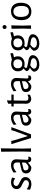

<svg xmlns="http://www.w3.org/2000/svg" viewBox="1746 -2488 935 4467"><g transform="rotate(-90 2213.5 -254.5)"><path d="M315 -443C279.7 -457.7 243 -465 205 -465C156.3 -465 117.8 -452.7 89.5 -428C61.2 -403.3 47 -371.7 47 -333C47 -308.3 52.7 -287.7 64 -271C75.3 -254.3 89 -241.2 105 -231.5C121 -221.8 142 -211 168 -199C198 -185 220.2 -172.5 234.5 -161.5C248.8 -150.5 256 -136 256 -118C256 -99.3 248.3 -83.2 233 -69.5C217.7 -55.8 197.7 -49 173 -49C153.7 -49 133.2 -53.3 111.5 -62C89.8 -70.7 69.7 -83 51 -99L42 -93L32 -25C74 -3 118.3 8 165 8C199 8 228.3 1.5 253 -11.5C277.7 -24.5 296.3 -41.7 309 -63C321.7 -84.3 328 -107.3 328 -132C328 -155.3 322.3 -175 311 -191C299.7 -207 286.2 -219.8 270.5 -229.5C254.8 -239.2 234 -250 208 -262C178 -276 155.8 -288.5 141.5 -299.5C127.2 -310.5 120 -325 120 -343C120 -361 127 -376.3 141 -389C155 -401.7 173.3 -408 196 -408C226.7 -408 258.7 -397 292 -375L304 -378Z M703.5 -434C678.5 -455.3 644.3 -466 601 -466C542.3 -466 485.3 -445.3 430 -404L440 -347L448 -343C498.7 -387 545.7 -409 589 -409C614.3 -409 633.8 -402 647.5 -388C661.2 -374 668 -354 668 -328L667 -263L505 -225C443 -210.3 412 -174.7 412 -118C412 -79.3 424.5 -48.8 449.5 -26.5C474.5 -4.2 509.3 7 554 7C589.3 -6.3 625 -31.3 661 -68H668C668.7 -46 675.2 -28.7 687.5 -16C699.8 -3.3 716.3 4 737 6C755.7 4 774.7 -2.7 794 -14L802 -59L794 -66C781.3 -62 770 -60 760 -60C748.7 -60 740.7 -62.8 736 -68.5C731.3 -74.2 729 -84.3 729 -99C729 -111 731 -152.3 735 -223C739 -293.7 741 -334.7 741 -346C741 -383.3 728.5 -412.7 703.5 -434ZM492 -160.5C498 -167.5 507.7 -173 521 -177L666 -212L663 -130C625 -82.7 587.7 -59 551 -59C530.3 -59 513.8 -65.2 501.5 -77.5C489.2 -89.8 483 -107 483 -129C483 -143 486 -153.5 492 -160.5Z M995 0 990 -201 996 -702 917 -695 922 -195 916 0Z M1280 -79 1181 -400 1168 -461 1094 -456 1236 0H1321L1489 -458H1418L1402 -396L1285 -79Z M1814.5 -434C1789.5 -455.3 1755.3 -466 1712 -466C1653.3 -466 1596.3 -445.3 1541 -404L1551 -347L1559 -343C1609.7 -387 1656.7 -409 1700 -409C1725.3 -409 1744.8 -402 1758.5 -388C1772.2 -374 1779 -354 1779 -328L1778 -263L1616 -225C1554 -210.3 1523 -174.7 1523 -118C1523 -79.3 1535.5 -48.8 1560.5 -26.5C1585.5 -4.2 1620.3 7 1665 7C1700.3 -6.3 1736 -31.3 1772 -68H1779C1779.7 -46 1786.2 -28.7 1798.5 -16C1810.8 -3.3 1827.3 4 1848 6C1866.7 4 1885.7 -2.7 1905 -14L1913 -59L1905 -66C1892.3 -62 1881 -60 1871 -60C1859.7 -60 1851.7 -62.8 1847 -68.5C1842.3 -74.2 1840 -84.3 1840 -99C1840 -111 1842 -152.3 1846 -223C1850 -293.7 1852 -334.7 1852 -346C1852 -383.3 1839.5 -412.7 1814.5 -434ZM1603 -160.5C1609 -167.5 1618.7 -173 1632 -177L1777 -212L1774 -130C1736 -82.7 1698.7 -59 1662 -59C1641.3 -59 1624.8 -65.2 1612.5 -77.5C1600.2 -89.8 1594 -107 1594 -129C1594 -143 1597 -153.5 1603 -160.5Z M2239 -81C2213 -67.7 2189 -61 2167 -61C2144.3 -61 2128 -66.3 2118 -77C2108 -87.7 2103.3 -106.3 2104 -133L2109 -404H2244L2249 -451L2245 -457H2109L2111 -554L2103 -561L2034 -531V-457H1973L1968 -410L1972 -404H2035L2036 -197L2033 -126C2033 -86.7 2041.3 -56.7 2058 -36C2074.7 -15.3 2102 -1.3 2140 6C2170.7 3.3 2204 -6.3 2240 -23L2248 -75Z M2595.5 -434C2570.5 -455.3 2536.3 -466 2493 -466C2434.3 -466 2377.3 -445.3 2322 -404L2332 -347L2340 -343C2390.7 -387 2437.7 -409 2481 -409C2506.3 -409 2525.8 -402 2539.5 -388C2553.2 -374 2560 -354 2560 -328L2559 -263L2397 -225C2335 -210.3 2304 -174.7 2304 -118C2304 -79.3 2316.5 -48.8 2341.5 -26.5C2366.5 -4.2 2401.3 7 2446 7C2481.3 -6.3 2517 -31.3 2553 -68H2560C2560.7 -46 2567.2 -28.7 2579.5 -16C2591.8 -3.3 2608.3 4 2629 6C2647.7 4 2666.7 -2.7 2686 -14L2694 -59L2686 -66C2673.3 -62 2662 -60 2652 -60C2640.7 -60 2632.7 -62.8 2628 -68.5C2623.3 -74.2 2621 -84.3 2621 -99C2621 -111 2623 -152.3 2627 -223C2631 -293.7 2633 -334.7 2633 -346C2633 -383.3 2620.5 -412.7 2595.5 -434ZM2384 -160.5C2390 -167.5 2399.7 -173 2413 -177L2558 -212L2555 -130C2517 -82.7 2479.7 -59 2443 -59C2422.3 -59 2405.8 -65.2 2393.5 -77.5C2381.2 -89.8 2375 -107 2375 -129C2375 -143 2378 -153.5 2384 -160.5Z M3117 -398C3157.7 -406 3188.3 -413 3209 -419V-473L3201 -479C3150.3 -465 3102 -453.7 3056 -445C3030.7 -457 3000.7 -463 2966 -463C2912 -463 2868.8 -448.8 2836.5 -420.5C2804.2 -392.2 2788 -353 2788 -303C2788 -244.3 2809.7 -201.7 2853 -175V-171C2826.3 -153.7 2806 -133.3 2792 -110C2792 -72 2817 -45.3 2867 -30V-25C2824.3 1 2795 30 2779 62C2779 100.7 2793.8 132.2 2823.5 156.5C2853.2 180.8 2894.7 193 2948 193C2987.3 193 3023.5 186.3 3056.5 173C3089.5 159.7 3115.5 141.3 3134.5 118C3153.5 94.7 3163 69 3163 41C3163 14.3 3154 -6.5 3136 -21.5C3118 -36.5 3096.7 -47.3 3072 -54C3047.3 -60.7 3015.7 -66.7 2977 -72C2937.7 -78 2909.3 -83.8 2892 -89.5C2874.7 -95.2 2866 -105 2866 -119C2866 -130.3 2875.7 -143.3 2895 -158C2914.3 -152.7 2935 -150 2957 -150C3012.3 -150 3056.2 -164.3 3088.5 -193C3120.8 -221.7 3137 -260.3 3137 -309C3137 -342.3 3129.7 -370.7 3115 -394ZM3038.5 -232C3020.2 -213.3 2994.3 -204 2961 -204C2928.3 -204 2903.2 -213 2885.5 -231C2867.8 -249 2859 -274 2859 -306C2859 -339.3 2868.3 -365 2887 -383C2905.7 -401 2931.7 -410 2965 -410C2997.7 -410 3022.7 -401.3 3040 -384C3057.3 -366.7 3066 -342 3066 -310C3066 -276.7 3056.8 -250.7 3038.5 -232ZM3075 19.5C3087 28.5 3093 40.7 3093 56C3093 78.7 3080 97.8 3054 113.5C3028 129.2 2995.7 137 2957 137C2923 137 2896.5 130.7 2877.5 118C2858.5 105.3 2849 89.3 2849 70C2849 42.7 2874.7 13.3 2926 -18L2957 -13C2988.3 -8.3 3012.8 -4 3030.5 0C3048.2 4 3063 10.5 3075 19.5Z M3604 -398C3644.7 -406 3675.3 -413 3696 -419V-473L3688 -479C3637.3 -465 3589 -453.7 3543 -445C3517.7 -457 3487.7 -463 3453 -463C3399 -463 3355.8 -448.8 3323.5 -420.5C3291.2 -392.2 3275 -353 3275 -303C3275 -244.3 3296.7 -201.7 3340 -175V-171C3313.3 -153.7 3293 -133.3 3279 -110C3279 -72 3304 -45.3 3354 -30V-25C3311.3 1 3282 30 3266 62C3266 100.7 3280.8 132.2 3310.5 156.5C3340.2 180.8 3381.7 193 3435 193C3474.3 193 3510.5 186.3 3543.5 173C3576.5 159.7 3602.5 141.3 3621.5 118C3640.5 94.7 3650 69 3650 41C3650 14.3 3641 -6.5 3623 -21.5C3605 -36.5 3583.7 -47.3 3559 -54C3534.3 -60.7 3502.7 -66.7 3464 -72C3424.7 -78 3396.3 -83.8 3379 -89.5C3361.7 -95.2 3353 -105 3353 -119C3353 -130.3 3362.7 -143.3 3382 -158C3401.3 -152.7 3422 -150 3444 -150C3499.3 -150 3543.2 -164.3 3575.5 -193C3607.8 -221.7 3624 -260.3 3624 -309C3624 -342.3 3616.7 -370.7 3602 -394ZM3525.5 -232C3507.2 -213.3 3481.3 -204 3448 -204C3415.3 -204 3390.2 -213 3372.5 -231C3354.8 -249 3346 -274 3346 -306C3346 -339.3 3355.3 -365 3374 -383C3392.7 -401 3418.7 -410 3452 -410C3484.7 -410 3509.7 -401.3 3527 -384C3544.3 -366.7 3553 -342 3553 -310C3553 -276.7 3543.8 -250.7 3525.5 -232ZM3562 19.5C3574 28.5 3580 40.7 3580 56C3580 78.7 3567 97.8 3541 113.5C3515 129.2 3482.7 137 3444 137C3410 137 3383.5 130.7 3364.5 118C3345.5 105.3 3336 89.3 3336 70C3336 42.7 3361.7 13.3 3413 -18L3444 -13C3475.3 -8.3 3499.8 -4 3517.5 0C3535.2 4 3550 10.5 3562 19.5Z M3852 -651C3844 -659 3833.3 -663 3820 -663C3805.3 -663 3793.8 -658.7 3785.5 -650C3777.2 -641.3 3773 -630 3773 -616C3773 -585.3 3787.7 -570 3817 -570C3831.7 -570 3843.2 -574.3 3851.5 -583C3859.8 -591.7 3864 -603.7 3864 -619C3864 -632.3 3860 -643 3852 -651ZM3856 0 3851 -201 3857 -460 3778 -453 3782 -194 3777 0Z M4331.5 -405.5C4297.2 -445.8 4249 -466 4187 -466C4120.3 -466 4068.8 -444.8 4032.5 -402.5C3996.2 -360.2 3978 -300.3 3978 -223C3978 -149.7 3995.2 -92.8 4029.5 -52.5C4063.8 -12.2 4112.3 8 4175 8C4241.7 8 4293 -13.2 4329 -55.5C4365 -97.8 4383 -157.7 4383 -235C4383 -308.3 4365.8 -365.2 4331.5 -405.5ZM4086 -367C4108 -395.7 4140 -410 4182 -410C4223.3 -410 4254.8 -393.7 4276.5 -361C4298.2 -328.3 4309 -280.3 4309 -217C4309 -105 4266 -49 4180 -49C4095.3 -49 4053 -113 4053 -241C4053 -296.3 4064 -338.3 4086 -367Z"/></g></svg>

Font: Alegreya Sans
Style: Regular
Weight: 400
Designer: Juan Pablo del Peral
Foundry: Huerta Tipografica
Version: Version 1.000;PS 001.000;hotconv 1.0.70;makeotf.lib2.5.58329